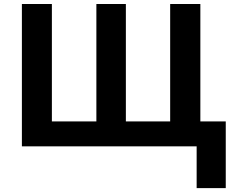

<svg xmlns="http://www.w3.org/2000/svg" viewBox="-20 -734 1154 963"><path d="M966.3 0H89.8V-713.9H240.2V-125H463.4V-713.9H611.3V-125H833.5V-713.9H984.9V-125H1112.3V209.5H966.3Z"/></svg>

Font: Viking Open Sans
Style: Bold
Weight: 700
Foundry: Ascender Corporation
Version: Version 2.001